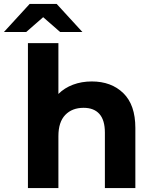

<svg xmlns="http://www.w3.org/2000/svg" viewBox="-71 -963 782 983"><path d="M622 -308V0H466V-284Q466 -348 438 -379.5Q410 -411 357 -411Q298 -411 263 -374.5Q228 -338 228 -266V0H72V-742H228V-482Q259 -513 303 -529.5Q347 -546 399 -546Q499 -546 560.5 -486Q622 -426 622 -308ZM237 -799 150 -875 63 -799H-51L81 -943H219L351 -799Z"/></svg>

Font: APTA Sans Regular
Style: Bold Italic
Weight: 700
Version: Version 7.200